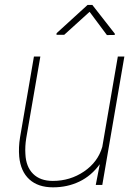

<svg xmlns="http://www.w3.org/2000/svg" viewBox="-20 -761 576 790"><path d="M374 0 390.6 -85.4Q356 -37.6 306.6 -13.9Q257.3 9.8 198.2 9.8Q136.7 9.8 100.8 -22.9Q64.9 -55.7 59.1 -116.2Q55.7 -154.8 62.5 -195.8L119.6 -528.3H146L87.9 -191.9Q82.5 -158.7 84.5 -127.4Q86.9 -74.7 116.2 -45.7Q145.5 -16.6 197.3 -16.6Q268.6 -16.6 325.7 -55.4Q382.8 -94.2 400.9 -156.7L464.8 -528.3H491.7L400.9 0ZM452.6 -622.1 452.1 -617.2 419.9 -616.7 348.6 -712.4 244.1 -617.7H212.4L212.9 -624.5L340.3 -740.7H359.9Z"/></svg>

Font: Roboto Thin
Style: Italic
Weight: 250
Italic angle: -12°
Designer: Google
Version: Version 2.134; 2016